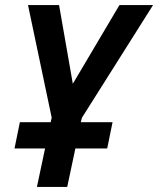

<svg xmlns="http://www.w3.org/2000/svg" viewBox="-20 -734 621 754"><path d="M125 0H244L276 -151H401L422 -254H297L302 -272L581 -714H449L266 -405L212 -714H90L183 -272L179 -254H58L37 -151H157Z"/></svg>

Font: Noto Sans SemiCondensed SemiBold
Style: Italic
Weight: 600
Width: 4
Italic angle: -12°
Designer: Monotype Design Team
Foundry: Monotype Imaging Inc.
Version: Version 2.013